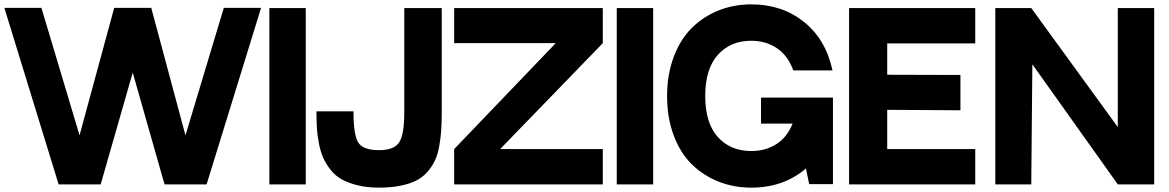

<svg xmlns="http://www.w3.org/2000/svg" viewBox="-59 -846 5362 881"><path d="M968 -810H1139L889 0H696L550 -513L403 0H210L-39 -810H131L306 -225L465 -810H635L792 -225Z M1344 -809V0H1177V-809Z M1680 -157Q1749 -157 1772.5 -192.5Q1796 -228 1796 -331V-809H1968V-333Q1968 -284 1965.5 -247.5Q1963 -211 1956 -173Q1949 -135 1936 -108Q1923 -81 1901.5 -56.5Q1880 -32 1850 -17Q1820 -2 1777 6.5Q1734 15 1680 15Q1626 15 1583 4.5Q1540 -6 1510 -22.5Q1480 -39 1458.5 -66Q1437 -93 1424.5 -121Q1412 -149 1404.5 -187Q1397 -225 1395 -258.5Q1393 -292 1393 -335H1563V-333Q1563 -227 1585 -192Q1607 -157 1680 -157Z M2707 -648 2236 -162H2707V0H2025V-162L2491 -648H2025V-809H2707Z M2938 -809V0H2771V-809Z M3433 -398H3763V-1H3654L3639 -73Q3537 15 3388 15Q3308 15 3238.5 -12.5Q3169 -40 3116 -91.5Q3063 -143 3032.5 -224Q3002 -305 3002 -406Q3002 -504 3032.5 -585Q3063 -666 3115.5 -718Q3168 -770 3238 -798Q3308 -826 3388 -826Q3529 -826 3629.5 -746Q3730 -666 3761 -523H3581Q3557 -590 3506.5 -624.5Q3456 -659 3388 -659Q3293 -659 3235 -594.5Q3177 -530 3177 -406Q3177 -281 3235 -217Q3293 -153 3388 -153Q3453 -153 3502.5 -184Q3552 -215 3578 -279H3433Z M3837 -809H4416V-647H4012V-503L4348 -502V-340L4012 -342V-162H4416V0H3837Z M5070 -809H5237V0H5070L4678 -551L4673 0H4508V-809H4673L5070 -263Z"/></svg>

Font: Neutral Face
Style: Bold
Weight: 700
Designer: Vadym Aksieiev
Version: Version 1.039;Fontself Maker 3.5.7